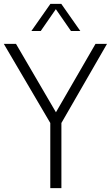

<svg xmlns="http://www.w3.org/2000/svg" viewBox="-34 -965 570 985"><path d="M224 0V-334L-14.5 -740H48L253 -389L456 -740H515L281 -334V0ZM127 -806 224.5 -945H280.5L378 -806H330L252.5 -918L175 -806Z"/></svg>

Font: Encode Sans Cnd Lt
Style: Regular
Weight: 300
Width: 3
Designer: Multiple Designers
Foundry: Impallari Type
Version: Version 3.002; ttfautohint (v1.8.3) -l 8 -r 50 -G 200 -x 14 